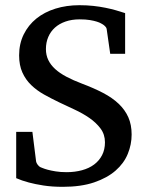

<svg xmlns="http://www.w3.org/2000/svg" viewBox="-20 -703 566 735"><path d="M483.9 -188Q483.9 -149.9 469.2 -114Q454.6 -78.1 422.6 -50Q390.6 -22 340.6 -4.9Q290.5 12.2 220.2 12.2Q179.2 12.2 146.5 7.1Q113.8 2 90.3 -4.4Q63 -11.7 42 -21V-198.2H104L118.2 -85Q119.1 -79.1 124.3 -72.3Q129.4 -65.4 134.8 -63Q136.2 -62.5 143.3 -59.6Q150.4 -56.6 162.8 -53.2Q175.3 -49.8 193.4 -46.9Q211.4 -43.9 234.9 -43.9Q266.6 -43.9 293.7 -51.3Q320.8 -58.6 340.3 -73.2Q359.9 -87.9 370.8 -109.1Q381.8 -130.4 381.8 -158.2Q381.8 -188.5 364.7 -211.2Q347.7 -233.9 321.8 -251.7Q295.9 -269.5 265.1 -283.7Q234.4 -297.9 207 -311Q176.3 -325.7 148.4 -341.3Q120.6 -356.9 99.4 -377.4Q78.1 -397.9 65.7 -425.5Q53.2 -453.1 53.2 -491.2Q53.2 -535.6 70.8 -571.3Q88.4 -606.9 119.1 -631.8Q149.9 -656.7 192.1 -669.9Q234.4 -683.1 284.2 -683.1Q312.5 -683.1 337.2 -680.4Q361.8 -677.7 383.5 -673.3Q405.3 -668.9 423.8 -663.6Q442.4 -658.2 459 -652.8V-497.1H401.9L388.2 -592.8Q387.2 -597.7 382.3 -602.5Q377.4 -607.4 373 -609.9Q372.1 -610.4 366.7 -613.5Q361.3 -616.7 350.8 -620.1Q340.3 -623.5 324.2 -626.2Q308.1 -628.9 285.2 -628.9Q254.9 -628.9 231 -620.6Q207 -612.3 190.4 -597.4Q173.8 -582.5 164.8 -561.5Q155.8 -540.5 155.8 -515.1Q155.8 -492.2 164.8 -473.4Q173.8 -454.6 191.2 -438.7Q208.5 -422.9 234.4 -409.2Q260.3 -395.5 293.9 -382.8Q339.4 -365.7 374.8 -347.2Q410.2 -328.6 434.3 -305.7Q458.5 -282.7 471.2 -254.2Q483.9 -225.6 483.9 -188Z"/></svg>

Font: Charis SIL
Style: Regular
Weight: 400
Foundry: SIL International
Version: Version 4.112